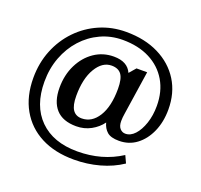

<svg xmlns="http://www.w3.org/2000/svg" viewBox="-126 -737 1066 1016"><g transform="rotate(20 407.0 -229.0)"><path d="M402 -449Q479 -449 503 -394L535 -431H595L558 -185Q556 -173 555 -162.5Q554 -152 554 -142Q554 -114 566.5 -100Q579 -86 597 -86Q626 -86 650 -112Q674 -138 689 -182.5Q704 -227 704 -281Q704 -362 668.5 -422Q633 -482 568.5 -515Q504 -548 416 -548Q350 -548 292.5 -521.5Q235 -495 192 -447.5Q149 -400 125 -336.5Q101 -273 101 -199Q101 -63 177.5 13Q254 89 390 89Q529 89 636 20L655 61Q600 98 531 117Q462 136 388 136Q280 136 202 95.5Q124 55 81.5 -20Q39 -95 39 -198Q39 -282 68 -354Q97 -426 149 -480Q201 -534 270 -564Q339 -594 419 -594Q524 -594 602.5 -555Q681 -516 724.5 -446.5Q768 -377 768 -284Q768 -214 743.5 -158.5Q719 -103 676.5 -71Q634 -39 578 -39Q532 -39 511 -57.5Q490 -76 482 -107Q459 -75 421.5 -54.5Q384 -34 339 -34Q263 -34 225 -76Q187 -118 187 -196Q187 -268 215.5 -325.5Q244 -383 292.5 -416Q341 -449 402 -449ZM407 -400Q355 -400 320 -341.5Q285 -283 285 -186Q285 -132 302 -107.5Q319 -83 352 -83Q409 -83 444.5 -139.5Q480 -196 480 -296Q480 -352 462.5 -376Q445 -400 407 -400Z"/></g></svg>

Font: Domine SemiBold
Style: Regular
Weight: 600
Designer: Pablo Impallari, Rodrigo Fuenzalida, Brenda Gallo
Foundry: Pablo Impallari, Rodrigo Fuenzalida, Brenda Gallo
Version: Version 2.000